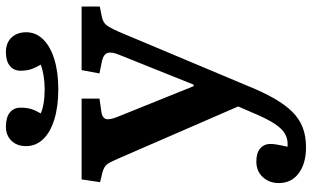

<svg xmlns="http://www.w3.org/2000/svg" viewBox="-218 -582 1031 634"><g transform="rotate(-90 297.0 -265.5)"><path d="M127 230Q74 230 41.5 206Q9 182 9 140Q9 109 28.5 87.5Q48 66 80 66Q108 66 122.5 78Q137 90 138 108Q139 116 136.5 131.5Q134 147 129 169Q153 171 171 161Q189 151 206 124.5Q223 98 242 52L262 6L89 -392Q78 -418 70.5 -427.5Q63 -437 45 -442L12 -450L21 -511H288V-452L246 -446Q227 -444 221.5 -433Q216 -422 227 -394L329 -141H334L433 -388Q443 -412 438.5 -425.5Q434 -439 411 -444L371 -452L382 -511H592V-451L557 -444Q540 -440 531.5 -430Q523 -420 509 -389L330 37Q309 89 288 125.5Q267 162 244 185Q221 208 192.5 219Q164 230 127 230ZM319 -588Q262 -588 219.5 -601Q177 -614 154 -638Q131 -662 131 -694Q131 -725 149 -743Q167 -761 195 -761Q226 -761 242 -748Q258 -735 258 -713Q258 -692 253.5 -677.5Q249 -663 239 -646Q252 -640 272.5 -636.5Q293 -633 318 -633Q342 -633 363.5 -636.5Q385 -640 400 -646Q390 -663 385 -677.5Q380 -692 380 -713Q380 -735 396 -748Q412 -761 441 -761Q472 -761 489.5 -742.5Q507 -724 507 -694Q507 -662 483.5 -638Q460 -614 417.5 -601Q375 -588 319 -588Z"/></g></svg>

Font: Literata 18pt SemiBold
Style: Regular
Weight: 600
Designer: Latin by Veronika Burian and Jose Scaglione. Greek by Irene Vlachou. Cyrillic by Vera Evstafieva.
Foundry: TypeTogether
Version: Version 3.103;gftools[0.9.29]